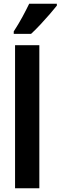

<svg xmlns="http://www.w3.org/2000/svg" viewBox="-20 -1000 322 1020"><path d="M189 0H60V-760H189ZM282 -970Q268 -952 244.5 -925Q221 -898 194.5 -869.5Q168 -841 145 -820H53V-833Q79 -873 99 -910Q119 -947 135 -980H282Z"/></svg>

Font: Noto Sans Gujarati ExtraCondensed
Style: Bold
Weight: 700
Width: 2
Designer: Jelle Bosma - Monotype Design Team, Universal Thirst
Foundry: Monotype Imaging Inc.
Version: Version 2.106; ttfautohint (v1.8.4.7-5d5b)